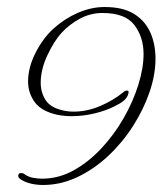

<svg xmlns="http://www.w3.org/2000/svg" viewBox="-20 -513 472 547"><path d="M103 14Q84 14 67.5 10Q51 6 39 -2Q32 -6 32 -12Q32 -20 40 -20Q46 -20 51 -16Q61 -9 74 -6.5Q87 -4 100 -4Q147 -4 189.5 -27.5Q232 -51 268.5 -90Q305 -129 332 -176Q359 -223 374 -271Q389 -319 389 -359Q389 -407 363 -441.5Q337 -476 272 -476Q238 -476 208 -460Q178 -444 155 -419Q134 -396 115 -355.5Q96 -315 96 -277Q96 -250 109.5 -228.5Q123 -207 157 -199Q172 -195 190 -195Q228 -195 265.5 -211Q303 -227 331 -250Q336 -255 342 -255Q350 -255 343.5 -240Q337 -225 308 -211Q283 -198 250 -190Q217 -182 184 -182Q174 -182 163.5 -183Q153 -184 143 -186Q98 -196 79 -222Q60 -248 60 -281Q60 -321 81.5 -363Q103 -405 133 -432Q164 -460 202 -476.5Q240 -493 278 -493Q331 -493 362.5 -473Q394 -453 408.5 -420Q423 -387 423 -346Q423 -300 406 -250.5Q389 -201 359 -154Q329 -107 288.5 -69Q248 -31 200.5 -8.5Q153 14 103 14Z"/></svg>

Font: Waterfall
Style: Regular
Weight: 400
Designer: Robert E. Leuschke
Foundry: Robert E. Leuschke
Version: Version 1.010; ttfautohint (v1.8.3)